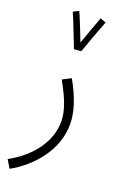

<svg xmlns="http://www.w3.org/2000/svg" viewBox="-190 -736 658 1017"><g transform="rotate(20 138.5 -227.0)"><path d="M113 -482 153 -485C167 -526 211 -645 222 -672L190 -684C183 -667 153 -582 133 -527C115 -573 82 -659 70 -682L39 -667C58 -626 97 -520 113 -482ZM9 230C121 168 230 48 230 -100C230 -168 206 -243 155 -334L107 -309C156 -222 181 -158 181 -98C181 9 111 114 -18 185Z"/></g></svg>

Font: Noto Sans Arabic Cond Light
Style: Regular
Weight: 300
Width: 3
Designer: Monotype Design Team, Nadine Chahine, Nizar Qandah and Khaled Hosny
Foundry: Monotype Imaging Inc.
Version: Version 2.012